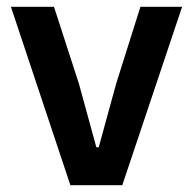

<svg xmlns="http://www.w3.org/2000/svg" viewBox="-20 -542 564 562"><path d="M186 0 12 -522H138L211 -297L262 -111H269L320 -297L391 -522H513L338 0Z"/></svg>

Font: IBM Plex Sans Arabic SemiBold
Style: Regular
Weight: 600
Designer: Mike Abbink, Paul van der Laan, Pieter van Rosmalen, Wael Morcos, Khajak Apelian
Foundry: Bold Monday
Version: Version 1.1